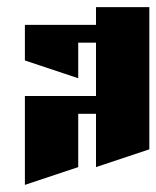

<svg xmlns="http://www.w3.org/2000/svg" viewBox="-20 -570 440 540"><path d="M250 -550H400V-150L250 -100V-250H200V-100L50 -50V-300H250V-450H200V-350L50 -400V-500H250Z"/></svg>

Font: SOV_Meka
Style: Book
Weight: 400
Version: Version 1.00